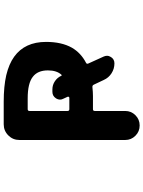

<svg xmlns="http://www.w3.org/2000/svg" viewBox="112 -908 776 1040"><g transform="rotate(-90 500.0 -388.0)"><path d="M261.7 -97.7V-670.9Q261.7 -706.1 286.6 -731Q311.5 -755.9 346.7 -755.9H469.7Q551.8 -755.9 612.3 -742.2Q673.8 -727.5 712.9 -699.2Q793 -641.6 793 -526.4Q793 -442.4 761.7 -386.7Q733.4 -337.9 680.7 -310.5Q671.9 -306.6 675.8 -297.9L713.9 -213.9Q717.8 -205.1 717.8 -196.3Q717.8 -185.5 710.9 -174.8Q699.2 -156.2 676.8 -156.2Q647.5 -156.2 623 -171.9Q598.6 -187.5 586.9 -213.9L561.5 -267.6Q557.6 -276.4 547.9 -275.4Q520.5 -272.5 500 -272.5H428.7Q418.9 -272.5 418.9 -262.7V-97.7Q418.9 -65.4 396 -42.5Q373 -19.5 340.3 -19.5Q307.6 -19.5 284.7 -42.5Q261.7 -65.4 261.7 -97.7ZM490.2 -400.4Q493.2 -400.4 495.1 -403.3Q497.1 -406.2 496.1 -409.2L485.4 -432.6Q480.5 -441.4 480.5 -450.2Q480.5 -461.9 487.3 -472.7Q500 -492.2 522.5 -492.2H536.1Q559.6 -492.2 579.6 -479Q599.6 -465.8 609.4 -444.3Q609.4 -442.4 611.8 -441.9Q614.3 -441.4 615.2 -443.4Q638.7 -468.8 638.7 -516.6Q638.7 -572.3 603.5 -598.6Q568.4 -626 487.3 -626H428.7Q418.9 -626 418.9 -616.2V-410.2Q418.9 -400.4 428.7 -400.4Z"/></g></svg>

Font: Rounded-X Mgen+ 1mn bold
Style: Bold
Weight: 700
Designer: [Source Han Sans]
Ryoko NISHIZUKA  (kana & ideographs); Paul D. Hunt (Latin, Greek & Cyrillic); Wenlong ZHANG  (bopomofo
Version: Version 1.059.20150602